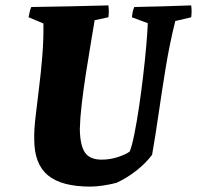

<svg xmlns="http://www.w3.org/2000/svg" viewBox="-20 -680 730 712"><path d="M315 12Q208 12 157.5 -30Q107 -72 107 -163Q106 -195 111.5 -244Q117 -293 124.5 -352Q132 -411 137 -473.5Q142 -536 141 -593L86 -616Q88 -626 90 -635.5Q92 -645 96 -654Q168 -655 239 -656.5Q310 -658 382 -660Q385 -638 382 -616L331 -605Q324 -562 315 -509Q306 -456 297.5 -400.5Q289 -345 283 -293.5Q277 -242 276 -201Q277 -141 295 -114.5Q313 -88 357 -88Q388 -88 417 -97.5Q446 -107 461 -118Q469 -137 478 -181.5Q487 -226 495.5 -283Q504 -340 511 -400Q518 -460 522.5 -511.5Q527 -563 528 -594L469 -616Q470 -626 472 -635.5Q474 -645 478 -654Q530 -655 583 -656.5Q636 -658 689 -660Q692 -638 689 -616L630 -602Q609 -518 594.5 -429Q580 -340 568 -257Q556 -174 544 -106Q521 -75 486 -47.5Q451 -20 412 -2Q389 4 362.5 8Q336 12 315 12Z"/></svg>

Font: Labrada ExtraBold
Style: Italic
Weight: 800
Italic angle: -7°
Designer: Mercedes Jáuregui
Foundry: Omnibus-Type Team
Version: Version 1.000; ttfautohint (v1.8.4.7-5d5b)